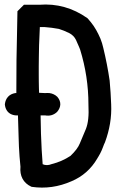

<svg xmlns="http://www.w3.org/2000/svg" viewBox="-20 -834 540 866"><path d="M73.2 -797.9 85 -809.6 87.9 -812.5H91.8H156.7Q186.5 -814.9 215.1 -812.3Q243.7 -809.6 270.8 -802Q297.9 -794.4 323.2 -782.2Q348.6 -770 373 -752.9L373.5 -752.4L374.5 -752Q381.8 -743.7 388.9 -735.1Q396 -726.6 402.1 -717.5Q408.2 -708.5 413.6 -699Q418.9 -689.5 423.8 -679.7Q428.7 -669.9 432.9 -659.9Q437 -649.9 440.2 -639.4Q443.4 -628.9 445.8 -618.2Q463.9 -543.9 474.6 -470.2V-469.7Q479.5 -416.5 481.4 -363.8Q483.4 -319.8 476.3 -277.1Q469.2 -234.4 453.6 -192.4Q451.2 -188 449.2 -182.9Q447.3 -177.7 445.1 -172.1Q442.9 -166.5 440.4 -160.2Q439.5 -157.7 438.2 -155Q437 -152.3 435.8 -149.9Q434.6 -147.5 433.3 -144.8Q432.1 -142.1 430.7 -139.6Q429.2 -137.2 427.7 -134.5Q426.3 -131.8 424.8 -129.2Q423.3 -126.5 421.6 -124Q419.9 -121.6 418.5 -118.7Q397.9 -83.5 368.9 -57.9Q339.8 -32.2 302.7 -16.6Q215.3 22 123.5 8.8L122.1 8.3L120.6 7.8Q93.8 -4.9 81.5 -28.1Q69.3 -51.3 72.3 -82Q69.8 -106 68.1 -128.7Q66.4 -151.4 65.4 -172.9Q64.5 -194.3 64 -214.8Q62.5 -269 61 -313.5H52.7H52.2H51.8Q37.6 -314.5 26.9 -320.6Q16.1 -326.7 9.8 -337.4Q3.4 -348.1 2 -362.3V-363.3V-364.3Q4.4 -384.8 16.4 -397.7Q28.3 -410.6 48.3 -414.1H48.8H49.8H53.7Q53.7 -584 56.6 -674.8Q57.6 -727.5 58.6 -779.3V-783.2L61.5 -786.1ZM245.6 -703.6Q229.5 -706.5 213.4 -708.7Q197.3 -710.9 181.2 -711.9H159.7L156.2 -629.4Q155.8 -603.5 155.3 -580.1Q154.8 -556.6 154.8 -535.6Q154.8 -514.6 154.8 -496.1Q154.8 -480 155 -465.6Q155.3 -451.2 155.5 -438.7Q155.8 -426.3 156.2 -415.5L183.1 -414.1Q188.5 -414.6 193.6 -414.6Q198.7 -414.6 203.6 -414.1Q208.5 -413.6 213.1 -412.1Q217.8 -410.6 221.9 -408.7Q226.1 -406.7 230.2 -404.1Q234.4 -401.4 237.8 -397.9L238.3 -397.5L238.8 -397Q252.4 -380.9 252 -363.3Q251.5 -345.7 237.8 -329.6L237.3 -329.1L236.8 -328.6Q214.4 -308.1 183.6 -313.5H163.1Q163.6 -270.5 164.8 -231.7Q166 -192.9 168 -158.4Q169.9 -124 172.4 -93.3Q191.4 -85 212.9 -93.8L213.9 -94.2H214.4Q259.3 -105.5 297.9 -130.9Q329.6 -161.1 339.8 -186.5Q351.6 -213.9 367.7 -252.9Q371.1 -261.7 373.8 -272.9Q376.5 -284.2 377.9 -297.9Q379.4 -311.5 379.6 -327.4Q379.9 -343.3 378.9 -361.8V-362.3Q378.9 -489.3 341.3 -610.8Q338.9 -617.2 335.9 -624Q333 -630.9 329.6 -638.2Q326.2 -645.5 322.8 -653.8Q313 -674.3 291.5 -685.1Q279.8 -690.9 268.1 -695.6Q256.3 -700.2 245.6 -703.6Z"/></svg>

Font: NaikaiFont
Style: Bold
Weight: 700
Version: Version 1.89